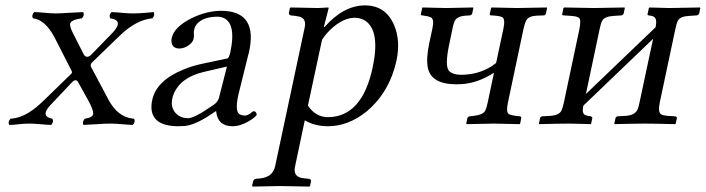

<svg xmlns="http://www.w3.org/2000/svg" viewBox="-20 -459 2621 713"><path d="M248.5 -340.8 291.5 -255.9Q301.8 -241.2 316.9 -253.9L400.4 -339.8Q439.9 -383.8 389.2 -391.1Q383.3 -402.8 394 -414.1Q411.6 -413.6 436 -411.1Q461.4 -408.7 477.1 -409.2Q496.1 -409.2 522.5 -411.6Q541 -413.6 550.8 -414.1Q556.6 -402.3 545.9 -391.1Q485.8 -385.3 425.3 -327.1L319.8 -225.1Q314.9 -217.3 317.9 -210.9L382.3 -89.8Q416 -26.4 469.7 -19Q474.1 -18.6 478 -18.1Q483.9 -6.3 473.1 4.9Q456.5 4.4 435.1 2.4Q410.2 0 390.1 0Q370.1 0 335.4 2.4Q306.2 4.4 290 4.9Q284.2 -6.8 294.9 -18.1Q325.2 -22.5 326.2 -37.1Q326.2 -51.3 311 -80.1L269 -155.8Q260.3 -167 247.6 -153.8L166.5 -67.9Q132.8 -31.7 165 -20.5Q169.9 -19 174.8 -18.1Q180.7 -6.3 169.9 4.9Q153.3 4.4 131.8 2.4Q106.9 0 86.9 0Q67.9 0 49.3 2.4Q30.3 4.9 14.2 4.9Q8.3 -6.8 19 -18.1Q71.8 -21 127.9 -72.3Q134.3 -78.1 139.6 -83L245.6 -186Q249.5 -190.9 243.7 -200.2L182.1 -320.8Q147.9 -385.7 102.1 -391.1Q96.2 -402.8 106.9 -414.1Q124.5 -413.6 148.2 -411.4Q171.9 -409.2 187 -409.2Q203.1 -409.2 239.3 -411.6Q272.5 -413.6 289.1 -414.1Q294.9 -402.3 284.2 -391.1Q242.7 -385.3 240.2 -370.1Q239.7 -359.4 248.5 -340.8Z M822.8 -211.9 736.8 -191.9Q650.4 -171.9 624.5 -108.9Q621.1 -100.1 619.6 -91.8Q612.3 -56.2 637.7 -33.7Q654.3 -20 678.2 -20Q701.7 -20 767.6 -65.9Q772.5 -69.3 774.9 -70.8Q789.1 -81.1 793 -95.2ZM782.7 -45.9H780.8L758.3 -30.8Q703.1 5.4 666 8.8Q655.3 9.8 643.6 9.8Q538.6 9.8 542.5 -67.4Q543 -77.6 545.4 -87.9Q560.5 -159.7 662.1 -201.2Q694.3 -214.4 731 -222.2L825.2 -242.2Q830.1 -244.6 835 -263.2Q859.9 -379.4 802.7 -395Q795.4 -397 788.1 -397Q734.9 -397 710.9 -369.6Q704.1 -360.8 701.7 -352.1Q699.2 -339.4 699.7 -333Q701.2 -326.2 699.2 -315.9Q695.3 -298.3 672.4 -285.6Q659.7 -279.3 647 -278.8Q619.1 -278.8 616.7 -304.7Q616.2 -311.5 617.7 -317.9Q626.5 -358.9 691.9 -391.6Q747.1 -418.5 800.8 -418.9Q941.4 -418.9 903.3 -259.3Q902.8 -257.3 902.3 -256.8L867.2 -115.2Q850.6 -47.9 869.1 -35.2Q877.4 -30.3 889.2 -29.8Q900.9 -29.8 917 -43.5Q919.9 -45.9 921.9 -45.9Q929.7 -45.9 932.6 -37.6Q933.1 -34.7 933.1 -33.2Q931.6 -25.4 903.8 -8.8Q872.1 9.8 842.8 9.8Q788.1 9.3 782.7 -45.9Z M1175.8 -311 1123.5 -66.9Q1151.9 -23.9 1198.7 -23.9Q1324.7 -25.4 1363.8 -208Q1392.6 -343.3 1336.9 -381.8Q1319.8 -392.6 1297.9 -393.1Q1253.4 -393.1 1206.5 -348.6Q1188.5 -331.1 1175.8 -311ZM1200.7 -429.2 1182.6 -358.9H1185.5Q1255.4 -438.5 1335 -439Q1412.6 -439 1443.8 -365.2Q1467.8 -308.1 1452.6 -234.9Q1426.8 -117.2 1342.3 -45.9Q1273.9 9.8 1197.3 9.8Q1147.9 9.3 1111.8 -12.2L1075.7 159.2Q1067.9 194.8 1099.6 201.7Q1104.5 202.6 1109.4 203.1L1127.9 205.1Q1135.3 207.5 1135.3 212.9L1131.3 231.9L1128.9 233.9Q1127.9 233.9 1021 231.9L918 233.9L916 231.9L920.4 212.9Q923.3 206.1 929.7 205.1L949.2 203.1Q992.7 197.3 1001.5 159.2L1111.3 -356Q1118.7 -389.6 1092.8 -397Q1085.4 -398.9 1077.6 -399.9L1059.1 -401.9Q1052.7 -404.3 1052.7 -410.2L1056.6 -429.2L1059.1 -431.2Q1060.1 -431.2 1161.6 -429.2L1199.2 -431.2Z M1849.6 -353Q1857.4 -389.6 1843.8 -396Q1835.4 -399.4 1818.8 -400.9L1803.7 -401.9Q1798.8 -402.3 1798.8 -404.8Q1798.8 -406.2 1798.8 -407.2L1803.7 -429.2L1806.2 -431.2Q1807.1 -431.2 1898.4 -429.2L2011.2 -431.2L2011.7 -429.2L2006.8 -407.2Q2004.4 -403.3 2001 -401.9L1974.6 -400.9Q1943.8 -399.9 1934.6 -383.8Q1928.7 -373 1924.3 -353L1866.2 -78.1Q1858.9 -43.5 1868.7 -36.1Q1876.5 -31.2 1895.5 -28.8L1912.1 -26.9Q1915.5 -24.9 1916 -22L1911.6 0L1909.2 2Q1908.2 2 1813.5 0L1712.9 2L1711.4 0L1715.8 -21Q1718.3 -25.9 1723.1 -26.9L1739.7 -28.8Q1772.9 -32.7 1781.2 -46.9Q1786.6 -56.6 1791 -78.1L1814.5 -189Q1752.9 -149.4 1691.9 -146.5Q1683.6 -146 1674.3 -146Q1582 -146 1568.8 -207Q1562 -240.7 1573.7 -296.9L1585.9 -354Q1593.3 -388.2 1579.6 -395Q1571.8 -398.4 1554.7 -400.9L1546.9 -401.9Q1543 -402.3 1543 -404.8Q1543 -406.2 1543 -407.2L1547.9 -429.2L1548.8 -431.2Q1549.8 -431.2 1636.7 -429.2L1737.3 -431.2L1737.8 -429.2L1733.4 -408.2Q1731 -403.3 1726.1 -401.9L1710.4 -400.9Q1677.2 -398.9 1668.5 -380.9Q1664.6 -372.1 1661.6 -358.9L1647.9 -293Q1631.8 -216.3 1646.5 -196.8Q1659.7 -181.6 1692.9 -181.2Q1769 -182.1 1822.3 -225.1Z M2184.6 -429.2Q2184.6 -429.2 2298.8 -431.2L2300.3 -429.2L2295.9 -408.2Q2293.5 -403.3 2288.6 -401.9L2258.3 -399.9Q2224.6 -397.9 2215.8 -381.3Q2210.9 -371.1 2206.1 -348.1L2155.8 -109.9L2414.6 -357.9Q2420.9 -388.7 2408.7 -396.5Q2400.9 -400.9 2388.7 -401.9Q2384.8 -402.3 2384.8 -404.8Q2384.8 -406.2 2384.8 -407.2L2389.6 -429.2L2391.6 -431.2Q2392.6 -431.2 2464.4 -429.2L2579.6 -431.2L2580.6 -429.2L2576.2 -408.2Q2573.7 -403.3 2568.8 -401.9L2538.1 -399.9Q2505.9 -397.9 2497.6 -382.8Q2492.2 -372.6 2487.3 -348.1L2430.2 -79.1Q2422.4 -42 2435.5 -34.2Q2443.8 -29.8 2459.5 -28.8L2488.8 -26.9Q2493.7 -24.9 2493.7 -21L2489.3 0L2487.8 2Q2407.7 0 2373 0Q2341.3 0 2262.7 2L2261.2 0L2266.1 -22Q2268.6 -25.9 2272 -26.9L2303.2 -28.8Q2337.9 -30.8 2347.7 -52.7Q2351.6 -62 2355 -79.1L2405.3 -314.9L2146.5 -66.9L2146 -64.9Q2140.1 -38.1 2153.3 -31.7Q2161.6 -28.3 2174.8 -26.9Q2179.7 -24.4 2179.7 -21L2175.3 0L2173.8 2Q2158.7 1.5 2139.2 1Q2112.3 0 2093.3 0Q2060.5 0 1981.9 2L1981.4 0L1985.8 -22Q1988.3 -25.9 1992.2 -26.9L2023.4 -28.8Q2057.1 -30.8 2065.4 -49.3Q2069.3 -58.1 2073.7 -77.1L2130.9 -347.2Q2139.2 -385.7 2129.9 -393.1Q2122.1 -398.4 2102.1 -399.9L2072.8 -401.9Q2067.9 -402.3 2067.4 -404.8Q2067.4 -406.2 2067.9 -407.2L2072.3 -429.2L2075.7 -431.2Q2077.1 -431.2 2184.6 -429.2Z"/></svg>

Font: Linux Libertine Display Slanted O
Style: Slanted
Weight: 400
Designer: Philipp H. Poll
Foundry: Philipp H. Poll
Version: Version 5.0.9